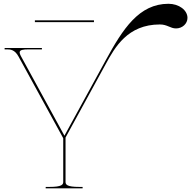

<svg xmlns="http://www.w3.org/2000/svg" viewBox="-20 -1020 1036 1040"><path d="M489 -900V-910H169V-900ZM554 -696 329 -285 92 -718.5C88.5 -725.5 86.5 -731.5 86.5 -736C86.5 -750 104.5 -752.5 136 -752.5H207V-760H5V-752.5H18.5C35.5 -752.5 60 -751.5 80.5 -713.5L320.5 -275L322.5 -271V-35C322.5 -20.5 316 -7.5 247.5 -7.5H227.5V0H427.5V-7.5H410C341.5 -7.5 335 -20.5 335 -35V-275L553 -673.5C602 -763 671 -887.5 846 -887.5C886.5 -887.5 902.5 -866 933.5 -866C967.5 -866 995.5 -891.5 995.5 -923C995.5 -965 949.5 -999.5 892.5 -999.5C733 -999.5 645.5 -863.5 554 -696Z"/></svg>

Font: ZnikomitNo24
Style: Regular
Weight: 500
Designer: gluk
Foundry: gluk
Version: Version 0.55